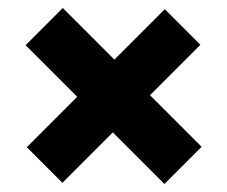

<svg xmlns="http://www.w3.org/2000/svg" viewBox="-20 -504 568 480"><path d="M136 -47 47 -136 173 -262 44 -391 137 -484 266 -355 392 -481 481 -392 355 -266 484 -137 391 -44 262 -173Z"/></svg>

Font: Archivo ExtraCondensed Black
Style: Regular
Weight: 900
Width: 2
Designer: Hector Gatti
Foundry: Omnibus-Type
Version: Version 2.001; ttfautohint (v1.8.3)